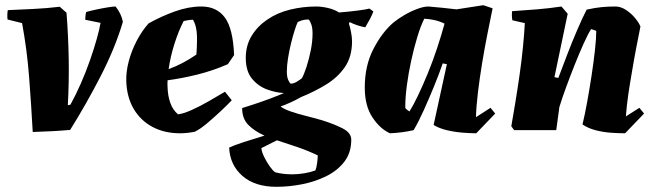

<svg xmlns="http://www.w3.org/2000/svg" viewBox="-20 -501 2526 739"><path d="M106 7Q100 -101 92 -205Q84 -309 65 -412L9 -426Q7 -445 10 -462Q55 -464 107.5 -466.5Q160 -469 210 -475L236 -452Q243 -362 244.5 -273Q246 -184 241 -96L251 -98Q272 -136 291.5 -180.5Q311 -225 326.5 -269.5Q342 -314 352.5 -351.5Q363 -389 367 -413L308 -425Q308 -430 309 -440Q310 -450 312 -455Q326 -459 349 -464Q372 -469 393.5 -472.5Q415 -476 425 -476Q447 -448 453 -417Q423 -316 367.5 -208Q312 -100 250 -1Q218 2 179.5 4Q141 6 106 7Z M673 12Q613 12 567 -12.5Q521 -37 494.5 -82Q468 -127 466 -189Q465 -225 475.5 -265Q486 -305 506 -343.5Q526 -382 552 -411Q600 -438 653 -457Q706 -476 755 -476Q814 -476 845.5 -433.5Q877 -391 881 -289L857 -254Q800 -229 739.5 -214Q679 -199 625 -192Q624 -177 625 -164Q626 -132 635.5 -105Q645 -78 665 -61Q685 -63 717.5 -77.5Q750 -92 784.5 -112Q819 -132 846 -148L872 -115Q857 -99 831.5 -75Q806 -51 779 -28Q752 -5 730 6Q715 9 700.5 10.5Q686 12 673 12ZM687 -420Q668 -384 652 -334Q636 -284 629 -235Q682 -254 736 -291Q740 -351 737 -378.5Q734 -406 723 -425Q715 -425 705 -423.5Q695 -422 687 -420Z M1044 218Q961 218 913 176Q865 134 862 67Q881 58 919.5 45.5Q958 33 998 21Q960 4 936 -20Q912 -44 912 -85Q928 -90 958.5 -100Q989 -110 1021 -122Q1053 -134 1073 -143Q1043 -144 1008.5 -156.5Q974 -169 950 -198Q926 -227 926 -278Q926 -326 948.5 -363Q971 -400 1008 -425Q1047 -452 1096.5 -464Q1146 -476 1197 -476Q1217 -476 1241.5 -470.5Q1266 -465 1285 -453Q1324 -456 1358 -460.5Q1392 -465 1402 -468L1417 -457Q1413 -445 1404 -428Q1395 -411 1386 -396Q1372 -398 1354.5 -404Q1337 -410 1326 -416L1323 -410Q1327 -398 1331 -378Q1335 -358 1335 -342Q1335 -283 1307.5 -243Q1280 -203 1235 -175.5Q1190 -148 1138 -127Q1119 -116 1099 -107Q1079 -98 1060 -91Q1073 -81 1099 -72Q1125 -63 1157 -55Q1189 -47 1220 -38Q1265 -24 1298.5 -7Q1332 10 1332 37Q1332 86 1306 120.5Q1280 155 1237 176.5Q1194 198 1143.5 208Q1093 218 1044 218ZM1099 -179Q1110 -179 1122.5 -186.5Q1135 -194 1142 -200Q1150 -214 1159.5 -243Q1169 -272 1176 -306.5Q1183 -341 1183 -372Q1183 -394 1178 -407.5Q1173 -421 1168 -426Q1153 -426 1143.5 -423Q1134 -420 1126 -416Q1121 -406 1114 -384Q1107 -362 1100 -333.5Q1093 -305 1088.5 -276.5Q1084 -248 1084 -226Q1084 -206 1089 -194Q1094 -182 1099 -179ZM1039 162Q1069 170 1104 170Q1127 170 1151 166Q1175 162 1194 155Q1198 145 1200.5 127Q1203 109 1203 97Q1165 79 1124.5 65Q1084 51 1046 39L986 69Q987 83 996.5 102.5Q1006 122 1018 139Q1030 156 1039 162Z M1481 12Q1444 -4 1414 -48.5Q1384 -93 1384 -164Q1384 -248 1417 -312Q1450 -376 1494 -414Q1511 -428 1535.5 -442.5Q1560 -457 1585.5 -466.5Q1611 -476 1629 -476Q1656 -474 1683 -471Q1710 -468 1737 -465L1840 -481L1876 -469Q1867 -425 1856 -370Q1845 -315 1835.5 -257Q1826 -199 1819.5 -145Q1813 -91 1812 -50L1868 -86L1886 -64L1813 12Q1790 12 1759.5 9.5Q1729 7 1699.5 0Q1670 -7 1649 -20L1700 -254L1684 -257Q1670 -216 1650.5 -168.5Q1631 -121 1611 -76.5Q1591 -32 1572 0Q1550 5 1527 8Q1504 11 1481 12ZM1556 -72Q1570 -94 1588.5 -132.5Q1607 -171 1626.5 -218.5Q1646 -266 1662.5 -316Q1679 -366 1691 -410Q1673 -419 1653 -423.5Q1633 -428 1613 -429Q1599 -401 1586 -358Q1573 -315 1562.5 -266.5Q1552 -218 1546 -172.5Q1540 -127 1540 -93V-85Q1546 -78 1556 -72Z M2386 12Q2363 12 2333 10Q2303 8 2273.5 0.5Q2244 -7 2222 -22Q2231 -59 2240 -108.5Q2249 -158 2257 -210.5Q2265 -263 2270 -308.5Q2275 -354 2275 -382Q2266 -386 2255 -389Q2243 -370 2226.5 -333.5Q2210 -297 2192.5 -253Q2175 -209 2159 -165.5Q2143 -122 2133 -89L2121 0H1959L1948 -15Q1955 -55 1963.5 -106.5Q1972 -158 1980 -214Q1988 -270 1993 -321.5Q1998 -373 2000 -412L1952 -423Q1949 -440 1951 -458Q1998 -461 2046.5 -465Q2095 -469 2141 -476L2165 -448L2114 -204L2129 -201Q2144 -241 2163 -290.5Q2182 -340 2202 -386.5Q2222 -433 2238 -464Q2270 -471 2295 -473.5Q2320 -476 2349 -476Q2369 -476 2389 -463Q2409 -450 2424 -432Q2439 -414 2445 -399Q2437 -359 2428.5 -315Q2420 -271 2413 -228Q2405 -183 2398.5 -139Q2392 -95 2389 -53L2441 -86L2459 -64Z"/></svg>

Font: Albura ExtraBold
Style: Italic
Weight: 758
Italic angle: -7°
Designer: Mercedes Jáuregui
Foundry: Omnibus-Type Team
Version: Version 1.000; ttfautohint (v1.8.3)